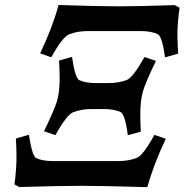

<svg xmlns="http://www.w3.org/2000/svg" viewBox="-20 -753 743 773"><path d="M57.6 0 38.1 -10.7Q46.4 -69.3 46.4 -125.5Q46.4 -157.7 43.9 -195.3L96.2 -210.4Q109.9 -124 125.5 -116.7Q149.9 -104.5 194.3 -104.5H455.6Q497.6 -104.5 530.3 -117.2Q555.7 -126.5 601.6 -210L647.5 -194.3Q598.1 -90.3 573.2 0.5Q388.2 -4.9 307.6 -4.9Q227.1 -4.9 57.6 0ZM683.6 -732.4 703.1 -721.7Q694.3 -665 694.3 -609.4Q694.3 -583 697.3 -537.1L644.5 -522Q632.8 -606.9 615.2 -615.2Q589.4 -627.9 546.9 -627.9H333Q291 -627.9 258.3 -614.7Q231.9 -604.5 186.5 -522.5L141.6 -538.1Q190.9 -641.6 215.8 -732.9Q376 -727.5 457 -727.5Q537.1 -727.5 683.6 -732.4ZM367.7 -418.5H415.5Q456.5 -418.5 490.2 -430.7Q514.6 -439.9 562 -523.4L607.9 -507.8Q566.4 -422.4 555.7 -386Q544.9 -349.6 544.9 -293.9Q544.9 -255.9 546.9 -223.1L494.6 -208.5Q483.9 -292.5 465.3 -301.8Q439 -314 397.5 -314H349.6Q308.6 -314 274.9 -301.3Q249 -291.5 203.1 -209L157.2 -224.6Q198.7 -310.1 209.5 -346.2Q220.2 -382.3 220.2 -438.5Q220.2 -468.8 217.8 -509.3L270 -523.9Q282.2 -438.5 299.3 -430.2Q324.7 -418.5 367.7 -418.5Z"/></svg>

Font: Flanker
Style: Bold Italic
Weight: 700
Italic angle: -12°
Designer: Flanker
Version: Version 2.000